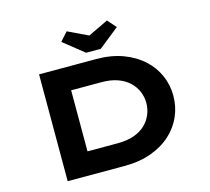

<svg xmlns="http://www.w3.org/2000/svg" viewBox="-125 -1067 1331 1215"><g transform="rotate(-15 540.5 -459.0)"><path d="M172 0V-700H545Q644 -700 720.5 -671.5Q797 -643 850 -594.5Q903 -546 930.5 -483Q958 -420 958 -350Q958 -279 930.5 -216Q903 -153 850 -104.5Q797 -56 720 -28Q643 0 545 0ZM342 -116 319 -150H540Q603 -150 648.5 -166.5Q694 -183 723 -211.5Q752 -240 766.5 -276Q781 -312 781 -350Q781 -388 766.5 -423.5Q752 -459 723 -487.5Q694 -516 648.5 -533Q603 -550 540 -550H316L342 -582ZM495 -755 361 -862 411 -918 558 -848H528L675 -918L725 -862L591 -755Z"/></g></svg>

Font: Lexend Zetta
Style: Bold
Weight: 700
Designer: Bonnie Shaver-Troup, Thomas Jockin
Foundry: Lexend
Version: Version 1.007